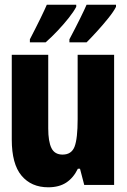

<svg xmlns="http://www.w3.org/2000/svg" viewBox="-20 -786 540 816"><path d="M185 10Q113 10 71.5 -39.5Q30 -89 30 -193V-553H185V-240Q185 -185 198.5 -157Q212 -129 246 -129Q284 -129 297 -163Q310 -197 310 -280V-553H465V0H338L320 -69H311Q292 -30 261.5 -10Q231 10 185 10ZM275 -619Q301 -668 320.5 -707.5Q340 -747 348 -766H473V-757Q463 -737 440.5 -709Q418 -681 393 -653.5Q368 -626 348 -606H275ZM107 -619Q133 -669 152 -708Q171 -747 179 -766H304V-757Q293 -736 271.5 -709Q250 -682 224.5 -655Q199 -628 174 -606H107Z"/></svg>

Font: Noto Sans Mono ExtraCondensed Black
Style: Regular
Weight: 900
Width: 2
Designer: Monotype Design Team
Foundry: Monotype Imaging Inc.
Version: Version 2.014